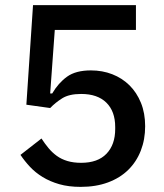

<svg xmlns="http://www.w3.org/2000/svg" viewBox="-20 -718 640 750"><path d="M511 -601H194L176 -353H184Q208 -394 242 -418.5Q276 -443 335 -443Q380 -443 418.5 -428Q457 -413 485.5 -385Q514 -357 530.5 -316.5Q547 -276 547 -225Q547 -173 530 -129.5Q513 -86 481 -54.5Q449 -23 402 -5.5Q355 12 295 12Q248 12 211.5 1.5Q175 -9 146.5 -26.5Q118 -44 97 -66.5Q76 -89 60 -113L142 -177Q155 -157 169.5 -139.5Q184 -122 202 -109Q220 -96 243.5 -89Q267 -82 297 -82Q362 -82 396 -117.5Q430 -153 430 -214V-222Q430 -283 395.5 -317Q361 -351 297 -351Q250 -351 223 -334Q196 -317 176 -296L83 -309L109 -698H511Z"/></svg>

Font: IBM Plex Mono Medium
Style: Regular
Weight: 500
Monospace: yes
Designer: Mike Abbink, Paul van der Laan, Pieter van Rosmalen
Foundry: Bold Monday
Version: Version 2.3